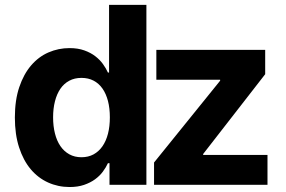

<svg xmlns="http://www.w3.org/2000/svg" viewBox="-20 -747 1157 776"><path d="M40.1 -272Q40.1 -342.3 57.9 -394.9Q75.6 -447.4 105.8 -482.6Q136 -517.8 176.1 -535.2Q216.3 -552.6 261 -552.6Q295.1 -552.6 320.8 -543.3Q346.6 -534.1 365.2 -519.7Q383.9 -505.3 396.3 -487.9Q408.7 -470.5 416.2 -453.8H420.8V-727.3H571.7V0H422.6V-87.4H416.2Q408.4 -70.3 395.6 -53.1Q382.8 -35.9 364 -22.2Q345.2 -8.5 319.8 0.2Q294.4 8.9 261.4 8.9Q214.8 8.9 174.4 -9.4Q133.9 -27.7 104 -63.2Q74.2 -98.7 57.2 -151.1Q40.1 -203.5 40.1 -272ZM869.7 -420.8V-424.7H611.9V-545.5H1051.8V-447.1L801.1 -124.6V-120.7H1061.1V0H602.6V-90.2ZM309.3 -111.5Q336.6 -111.5 358 -123Q379.3 -134.6 394 -155.7Q408.7 -176.8 416.4 -206.5Q424 -236.2 424 -272.7Q424 -309.3 416.4 -338.8Q408.7 -368.3 394.2 -389Q379.6 -409.8 358.3 -421Q337 -432.2 309.3 -432.2Q281.2 -432.2 259.8 -420.6Q238.3 -409.1 223.9 -388Q209.5 -366.8 202.1 -337.5Q194.6 -308.2 194.6 -272.7Q194.6 -237.2 202.1 -207.6Q209.5 -177.9 224.1 -156.6Q238.6 -135.3 260.1 -123.4Q281.6 -111.5 309.3 -111.5Z"/></svg>

Font: Cannonade
Style: Bold
Weight: 700
Designer: Rasmus Andersson
Foundry: rsms
Version: Version 3.012;git-f93a4a705